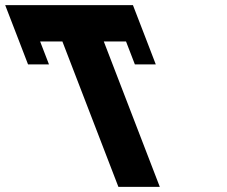

<svg xmlns="http://www.w3.org/2000/svg" viewBox="-217 -723 878 741"><path d="M-142.8 -562.9 -108.8 -474.5H-28L-62.1 -562.9H23.8L239.9 -1.9H399.7L183.6 -562.9H269.4L303.5 -474.5H384.2L350.2 -562.9L296.1 -703.1H-196.9Z"/></svg>

Font: Hussar
Style: BdOpOblFour
Weight: 700
Foundry: Cannot Into Space Fonts
Version: Version 2.00